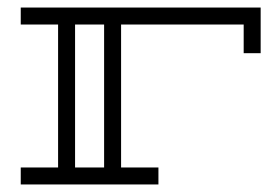

<svg xmlns="http://www.w3.org/2000/svg" viewBox="-20 -489 735 509"><path d="M35 -469H671V-348H626V-424H301V-45H400V0H35V-45H134V-424H35ZM256 -45V-424H179V-45Z"/></svg>

Font: Geostar
Style: Regular
Weight: 400
Designer: Joe Prince
Foundry: Joe Prince
Version: Version 1.002